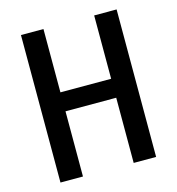

<svg xmlns="http://www.w3.org/2000/svg" viewBox="-105 -788 809 878"><g transform="rotate(-15 300.0 -349.0)"><path d="M420.1 0H526.3V-698.2H420.1V-398.4H180V-698.2H73.5V0H180V-308.6H420.1Z"/></g></svg>

Font: Margiela Mono Medium
Style: Regular
Weight: 500
Designer: Mike Abbink, Paul van der Laan, Pieter van Rosmalen
Foundry: Bold Monday
Version: Version 2.003 2021